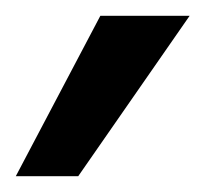

<svg xmlns="http://www.w3.org/2000/svg" viewBox="-202 -853 280 243"><path d="M-75 -833H38L-103 -630H-182Z"/></svg>

Font: Montserrat arm2
Style: Regular
Weight: 400
Designer: Julieta Ulanovsky
Foundry: Julieta Ulanovsky
Version: Version 6.000